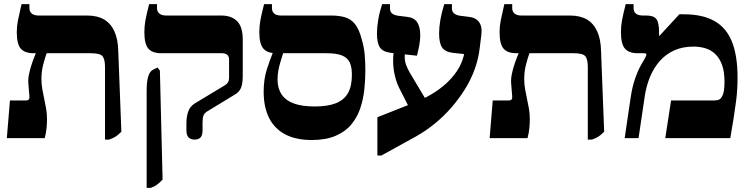

<svg xmlns="http://www.w3.org/2000/svg" viewBox="-20 -667 3622 927"><path d="M487 7V-343Q487 -382 474.5 -396Q462 -410 419 -410H143Q99 -410 80 -432.5Q61 -455 61 -512Q61 -540 66.5 -568Q72 -596 84 -647H122V-628Q122 -611 133.5 -601.5Q145 -592 167 -592H401Q450 -592 482.5 -573Q515 -554 532.5 -515.5Q550 -477 551 -419L566 -31Q551 -16 539 -8Q527 0 507 7ZM13 0 28 -182H104Q115 -182 119 -187Q123 -192 122 -202L117 -263Q115 -285 120.5 -311Q126 -337 135 -363Q144 -389 152 -407V-448H205V-410Q201 -398 196.5 -383.5Q192 -369 188 -353Q184 -337 182 -320Q180 -303 180 -286Q180 -262 184 -238Q188 -214 193.5 -189.5Q199 -165 203 -141Q207 -117 207 -91Q207 -74 205 -50.5Q203 -27 196 0Z M919 7Q901 7 890.5 -3.5Q880 -14 880 -39V-70Q880 -103 888.5 -128Q897 -153 921 -168L1062 -253Q1072 -259 1077 -264.5Q1082 -270 1084 -277.5Q1086 -285 1086 -295V-378Q1086 -395 1077 -402.5Q1068 -410 1052 -410H759Q715 -410 696 -432.5Q677 -455 677 -512Q677 -540 682 -568Q687 -596 700 -647H738V-629Q738 -611 749.5 -601.5Q761 -592 783 -592H1049Q1097 -592 1124.5 -565Q1152 -538 1152 -476V-301Q1152 -279 1149 -262Q1146 -245 1138 -232.5Q1130 -220 1115 -211L985 -132Q967 -122 962.5 -109.5Q958 -97 958 -77V-39Q958 -13 948 -3Q938 7 919 7ZM688 240V-227Q688 -274 696 -299Q704 -324 720 -331L741 -341L752 -326L765 200Q750 216 737.5 225Q725 234 708 240Z M1485 9Q1409 9 1357.5 -18Q1306 -45 1279.5 -97Q1253 -149 1253 -224Q1253 -285 1268.5 -332.5Q1284 -380 1296 -409V-448H1347V-410Q1341 -390 1334.5 -369.5Q1328 -349 1324 -327.5Q1320 -306 1320 -283Q1320 -241 1339.5 -211.5Q1359 -182 1398.5 -167.5Q1438 -153 1500 -153Q1562 -153 1601.5 -168.5Q1641 -184 1660 -217.5Q1679 -251 1679 -306Q1679 -344 1668 -366.5Q1657 -389 1630.5 -399.5Q1604 -410 1557 -410H1314Q1271 -410 1251.5 -432.5Q1232 -455 1232 -512Q1232 -540 1237 -568Q1242 -596 1255 -647H1293V-628Q1293 -611 1304 -601.5Q1315 -592 1338 -592H1578Q1616 -592 1644.5 -584Q1673 -576 1693.5 -551.5Q1714 -527 1727 -475Q1738 -438 1741 -401Q1744 -364 1744 -327Q1744 -282 1739 -235Q1734 -188 1719.5 -144.5Q1705 -101 1676.5 -66.5Q1648 -32 1601 -11.5Q1554 9 1485 9Z M1802 84V-101L1969 -167Q2019 -186 2060 -210Q2101 -234 2132.5 -262.5Q2164 -291 2186.5 -324.5Q2209 -358 2219 -398L2221 -406L2165 -412Q2128 -417 2114 -438.5Q2100 -460 2100 -506Q2100 -535 2106 -570.5Q2112 -606 2125 -647H2162V-626Q2162 -611 2172 -602.5Q2182 -594 2201 -591L2241 -586Q2276 -583 2292.5 -561Q2309 -539 2304 -499L2296 -434Q2290 -383 2272 -333Q2254 -283 2225 -236.5Q2196 -190 2159.5 -148Q2123 -106 2079.5 -70.5Q2036 -35 1988 -8L1821 84ZM1970 -119 1908 -241Q1895 -266 1886.5 -301.5Q1878 -337 1878 -374Q1878 -411 1886 -442L1937 -436Q1933 -408 1934 -388Q1935 -368 1941.5 -351.5Q1948 -335 1958 -317L2053 -158ZM1993 -398 1866 -412Q1828 -417 1814 -438.5Q1800 -460 1800 -505Q1800 -535 1806 -571Q1812 -607 1825 -647H1863V-626Q1863 -611 1872.5 -602.5Q1882 -594 1902 -591L1943 -586Q1978 -583 1993.5 -560.5Q2009 -538 2009 -498Q2009 -473 2004.5 -449.5Q2000 -426 1993 -398Z M2818 7V-343Q2818 -382 2805.5 -396Q2793 -410 2750 -410H2474Q2430 -410 2411 -432.5Q2392 -455 2392 -512Q2392 -540 2397.5 -568Q2403 -596 2415 -647H2453V-628Q2453 -611 2464.5 -601.5Q2476 -592 2498 -592H2732Q2781 -592 2813.5 -573Q2846 -554 2863.5 -515.5Q2881 -477 2882 -419L2897 -31Q2882 -16 2870 -8Q2858 0 2838 7ZM2344 0 2359 -182H2435Q2446 -182 2450 -187Q2454 -192 2453 -202L2448 -263Q2446 -285 2451.5 -311Q2457 -337 2466 -363Q2475 -389 2483 -407V-448H2536V-410Q2532 -398 2527.5 -383.5Q2523 -369 2519 -353Q2515 -337 2513 -320Q2511 -303 2511 -286Q2511 -262 2515 -238Q2519 -214 2524.5 -189.5Q2530 -165 2534 -141Q2538 -117 2538 -91Q2538 -74 2536 -50.5Q2534 -27 2527 0Z M2996 0 3024 -190Q3032 -247 3046.5 -288Q3061 -329 3075.5 -354Q3090 -379 3095 -388Q3098 -394 3099.5 -398Q3101 -402 3101 -404Q3101 -410 3087 -410H3060Q3016 -410 2997 -432.5Q2978 -455 2978 -512Q2978 -540 2983 -568Q2988 -596 3001 -647H3039V-629Q3039 -611 3050 -601.5Q3061 -592 3085 -592H3102Q3136 -592 3149 -575Q3162 -558 3162 -512V-495L3164 -494L3260 -598H3282Q3372 -598 3429.5 -565.5Q3487 -533 3514 -465.5Q3541 -398 3541 -292Q3541 -266 3539.5 -238Q3538 -210 3533.5 -176Q3529 -142 3522.5 -99.5Q3516 -57 3506 0H3192L3220 -182H3429Q3443 -182 3451.5 -186Q3460 -190 3465 -200Q3473 -212 3475.5 -231.5Q3478 -251 3478 -272Q3478 -319 3467 -351Q3456 -383 3436 -403.5Q3416 -424 3388.5 -433Q3361 -442 3328 -442Q3277 -442 3237 -424.5Q3197 -407 3167.5 -374.5Q3138 -342 3119.5 -298.5Q3101 -255 3093 -203L3063 0Z"/></svg>

Font: Noto Serif Hebrew ExtraBold
Style: Regular
Weight: 800
Version: Version 2.003